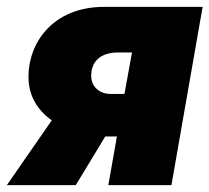

<svg xmlns="http://www.w3.org/2000/svg" viewBox="-53 -540 611 560"><path d="M263 0H447L538 -520H251C102 -520 30 -416 30 -316C30 -260 57 -218 98 -189L-33 0H168L254 -142H262H288ZM213 -319C213 -360 239 -387 292 -387H332L310 -266H270C236 -266 213 -288 213 -319Z"/></svg>

Font: Fixel Text 20240404 Black
Style: Italic
Weight: 900
Width: 4
Italic angle: -10°
Designer: AlfaBravo + MacPaw
Foundry: Kyrylo Tkachov, Marchela Mozhyna, Serhii Makarenko, Maria Weinstein, Zakhar Kryvoshyya
Version: Version 1.211;Glyphs 3.2 (3225)